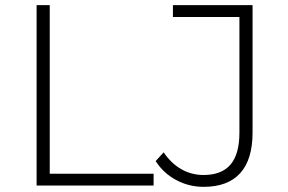

<svg xmlns="http://www.w3.org/2000/svg" viewBox="-20 -720 1116 745"><path d="M122 -700H173V-46H576V0H122ZM770 5Q713 5 663.5 -21.5Q614 -48 584 -95L615 -129Q644 -86 683.5 -63.5Q723 -41 770 -41Q840 -41 874.5 -81.5Q909 -122 909 -206V-654H651V-700H960V-206Q960 -101 912 -48Q864 5 770 5Z"/></svg>

Font: Hilab Light
Style: Regular
Weight: 300
Designer: Cristianderson Lima
Foundry: Cristianderson
Version: Version 1.0